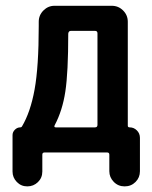

<svg xmlns="http://www.w3.org/2000/svg" viewBox="-20 -540 540 680"><path d="M173.8 -96.7Q169.9 -88.9 177.7 -88.9H316.4Q325.2 -88.9 325.2 -97.7V-421.9Q325.2 -430.7 316.4 -430.7H231.4Q222.7 -430.7 221.7 -420.9Q221.7 -283.2 211.4 -215.8Q201.2 -148.4 173.8 -96.7ZM24.4 67.4V-61.5Q24.4 -72.3 32.7 -80.6Q41 -88.9 51.8 -88.9Q55.7 -88.9 57.6 -91.8Q87.9 -142.6 102.5 -223.1Q117.2 -303.7 117.2 -448.2V-462.9Q117.2 -486.3 133.8 -502.9Q150.4 -519.5 172.9 -519.5H376Q399.4 -519.5 416 -502.9Q432.6 -486.3 432.6 -462.9V-94.7Q432.6 -88.9 439.5 -88.9Q454.1 -88.9 464.8 -78.1Q475.6 -67.4 475.6 -51.8V66.4Q475.6 88.9 460 104.5Q444.3 120.1 421.4 120.1Q398.4 120.1 382.8 104Q367.2 87.9 367.2 66.4V7.8Q367.2 0 359.4 0H137.7Q129.9 0 129.9 7.8V67.4Q129.9 89.8 114.3 105Q98.6 120.1 76.7 120.1Q54.7 120.1 39.6 104.5Q24.4 88.9 24.4 67.4Z"/></svg>

Font: Rounded Mgen+ 2m medium
Style: Regular
Weight: 500
Designer: [Source Han Sans]
Ryoko NISHIZUKA  (kana & ideographs); Paul D. Hunt (Latin, Greek & Cyrillic); Wenlong ZHANG  (bopomofo
Version: Version 1.059.20150602